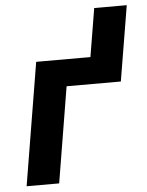

<svg xmlns="http://www.w3.org/2000/svg" viewBox="-52 -768 621 811"><g transform="rotate(-5 258.0 -362.5)"><path d="M28 0 114 -520H344L378 -725H516L463 -406H233L166 0Z"/></g></svg>

Font: Iosevka SS04 Heavy
Style: Italic
Weight: 900
Italic angle: -9°
Monospace: yes
Designer: Belleve Invis
Foundry: Belleve Invis
Version: Version 19.0.0; ttfautohint (v1.8.4)